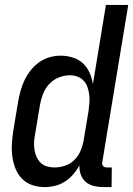

<svg xmlns="http://www.w3.org/2000/svg" viewBox="-20 -755 543 783"><path d="M163 8Q136 8 112 0Q88 -8 70.5 -25.5Q53 -43 43.5 -66.5Q34 -90 30.5 -115.5Q27 -141 28.5 -167.5Q30 -194 34 -221L54 -341Q58 -363 64 -385Q70 -407 80 -428Q90 -449 105 -468Q120 -487 139.5 -501Q159 -515 182 -521.5Q205 -528 227 -528Q252 -528 276.5 -520.5Q301 -513 318 -497Q335 -481 345 -459Q355 -437 359 -412L412 -735H503L397 -93Q396 -89 397 -85Q398 -81 400.5 -78Q403 -75 407 -73.5Q411 -72 416 -72H436L435 8H402Q382 8 363 3.5Q344 -1 330 -13Q316 -25 309.5 -43Q303 -61 304 -81Q294 -62 279 -44.5Q264 -27 245.5 -15Q227 -3 205.5 2.5Q184 8 163 8ZM201 -72Q223 -72 244.5 -79Q266 -86 282.5 -102Q299 -118 308 -139Q317 -160 321 -182L341 -302Q343 -318 344.5 -335Q346 -352 344 -368Q342 -384 337 -399Q332 -414 321.5 -425.5Q311 -437 296 -442.5Q281 -448 265 -448Q242 -448 219.5 -439Q197 -430 180.5 -412Q164 -394 155.5 -372Q147 -350 143 -327L123 -207Q120 -192 119 -176Q118 -160 120.5 -144.5Q123 -129 129 -115.5Q135 -102 145.5 -91.5Q156 -81 171 -76.5Q186 -72 201 -72Z"/></svg>

Font: Iosevka Term Curly Medium
Style: Italic
Weight: 500
Italic angle: -9°
Designer: Belleve Invis
Foundry: Belleve Invis
Version: Version 32.3.0